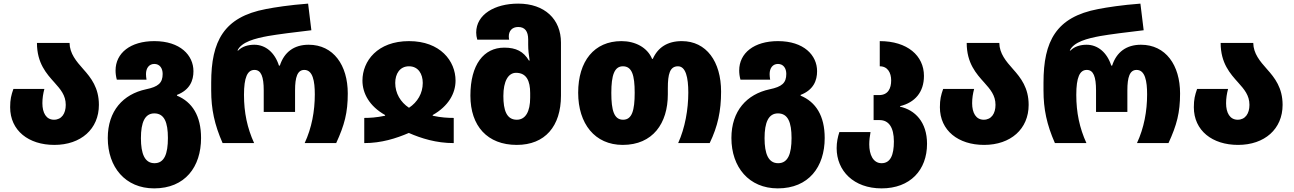

<svg xmlns="http://www.w3.org/2000/svg" viewBox="-20 -790 7142 1060"><path d="M280 10C427 10 526 -78 526 -211C526 -305 483 -360 440 -408C401 -452 365 -494 364 -553H184C184 -441 237 -383 281 -334C314 -297 343 -264 343 -211C343 -163 320 -129 278 -129C235 -129 214 -167 214 -220C214 -247 218 -273 225 -299H54C42 -265 36 -241 36 -198C36 -69 138 10 280 10Z M831 250C1002 250 1090 131 1090 -28C1090 -151 1041 -227 957 -262V-266C1029 -294 1048 -346 1048 -397C1048 -485 975 -563 832 -563C700 -563 618 -497 618 -401C618 -385 620 -368 625 -350H789C787 -361 786 -372 786 -381C786 -414 803 -437 832 -437C862 -437 878 -413 878 -382C878 -332 854 -311 786 -297C660 -270 575 -178 575 -28C575 133 672 250 831 250ZM833 111C779 111 758 59 758 -27C758 -115 780 -164 832 -164C887 -164 907 -115 907 -28C907 60 887 111 833 111Z M1209 0H1383C1345 -83 1327 -169 1327 -266C1327 -363 1346 -404 1385 -404C1422 -404 1436 -366 1436 -291V-172H1609V-291C1609 -364 1622 -404 1660 -404C1707 -404 1718 -342 1718 -269C1718 -176 1701 -84 1662 0H1836C1882 -100 1900 -168 1900 -274C1900 -430 1821 -543 1684 -543C1603 -543 1549 -502 1525 -428H1520C1497 -500 1446 -543 1384 -543C1351 -543 1317 -534 1295 -511H1291C1313 -559 1389 -578 1459 -591C1510 -600 1612 -613 1699 -623L1681 -770C1577 -762 1500 -750 1448 -740C1215 -696 1146 -562 1146 -334V-290C1146 -188 1164 -102 1209 0Z M1991 0C2086 0 2167 -26 2237 -56C2306 -26 2388 0 2485 0V-139C2453 -139 2415 -141 2369 -151V-155C2456 -204 2495 -275 2495 -345C2495 -453 2411 -563 2238 -563C2064 -563 1981 -453 1981 -345C1981 -275 2019 -204 2106 -155V-151C2057 -141 2022 -139 1991 -139ZM2238 -195C2191 -226 2162 -275 2162 -332C2162 -382 2187 -424 2238 -424C2289 -424 2314 -382 2314 -332C2314 -275 2285 -226 2238 -195Z M2833 10C2989 10 3077 -93 3077 -262V-555C3077 -684 2987 -770 2841 -770C2711 -770 2609 -710 2609 -610C2609 -598 2611 -584 2615 -571H2791C2790 -576 2789 -582 2789 -589C2789 -618 2806 -641 2841 -641C2878 -641 2896 -617 2896 -572V-544C2896 -513 2899 -490 2904 -456H2900C2870 -506 2829 -527 2764 -527C2651 -527 2577 -434 2577 -262C2577 -94 2671 10 2833 10ZM2833 -129C2776 -129 2759 -183 2759 -260C2759 -342 2786 -388 2829 -388C2887 -388 2907 -343 2907 -276V-251C2907 -173 2881 -129 2833 -129Z M3418 10C3584 10 3667 -109 3667 -269V-303C3667 -381 3678 -424 3723 -424C3766 -424 3780 -362 3780 -279C3780 -186 3762 -84 3724 0H3898C3943 -93 3961 -178 3961 -284C3961 -450 3880 -563 3744 -563C3665 -563 3612 -528 3584 -465H3580C3554 -528 3487 -563 3411 -563C3260 -563 3172 -452 3172 -278C3172 -107 3264 10 3418 10ZM3420 -129C3370 -129 3355 -181 3355 -277C3355 -375 3372 -424 3419 -424C3469 -424 3484 -375 3484 -278C3484 -180 3469 -129 3420 -129Z M4274 250C4445 250 4533 131 4533 -28C4533 -151 4484 -227 4400 -262V-266C4472 -294 4491 -346 4491 -397C4491 -485 4418 -563 4275 -563C4143 -563 4061 -497 4061 -401C4061 -385 4063 -368 4068 -350H4232C4230 -361 4229 -372 4229 -381C4229 -414 4246 -437 4275 -437C4305 -437 4321 -413 4321 -382C4321 -332 4297 -311 4229 -297C4103 -270 4018 -178 4018 -28C4018 133 4115 250 4274 250ZM4276 111C4222 111 4201 59 4201 -27C4201 -115 4223 -164 4275 -164C4330 -164 4350 -115 4350 -28C4350 60 4330 111 4276 111Z M4847 250C5005 250 5098 149 5098 4C5098 -117 5031 -183 4949 -201V-204C5031 -224 5081 -281 5081 -371C5081 -483 4989 -563 4837 -563V-424C4881 -424 4900 -388 4900 -346C4900 -302 4883 -265 4833 -265H4803V-127H4836C4886 -127 4915 -88 4915 -9C4915 66 4896 111 4847 111C4800 111 4779 63 4779 7C4779 -15 4782 -39 4786 -61H4614C4605 -33 4599 -5 4599 28C4599 153 4693 250 4847 250Z M5413 10C5560 10 5659 -78 5659 -211C5659 -305 5616 -360 5573 -408C5534 -452 5498 -494 5497 -553H5317C5317 -441 5370 -383 5414 -334C5447 -297 5476 -264 5476 -211C5476 -163 5453 -129 5411 -129C5368 -129 5347 -167 5347 -220C5347 -247 5351 -273 5358 -299H5187C5175 -265 5169 -241 5169 -198C5169 -69 5271 10 5413 10Z M5804 0H5978C5940 -83 5922 -169 5922 -266C5922 -363 5941 -404 5980 -404C6017 -404 6031 -366 6031 -291V-172H6204V-291C6204 -364 6217 -404 6255 -404C6302 -404 6313 -342 6313 -269C6313 -176 6296 -84 6257 0H6431C6477 -100 6495 -168 6495 -274C6495 -430 6416 -543 6279 -543C6198 -543 6144 -502 6120 -428H6115C6092 -500 6041 -543 5979 -543C5946 -543 5912 -534 5890 -511H5886C5908 -559 5984 -578 6054 -591C6105 -600 6207 -613 6294 -623L6276 -770C6172 -762 6095 -750 6043 -740C5810 -696 5741 -562 5741 -334V-290C5741 -188 5759 -102 5804 0Z M6815 10C6962 10 7061 -78 7061 -211C7061 -305 7018 -360 6975 -408C6936 -452 6900 -494 6899 -553H6719C6719 -441 6772 -383 6816 -334C6849 -297 6878 -264 6878 -211C6878 -163 6855 -129 6813 -129C6770 -129 6749 -167 6749 -220C6749 -247 6753 -273 6760 -299H6589C6577 -265 6571 -241 6571 -198C6571 -69 6673 10 6815 10Z"/></svg>

Font: Noto Sans Georgian SemiCondensed Black
Style: Regular
Weight: 900
Width: 4
Designer: Monotype Design Team, Akaki Razmadze
Foundry: Google LLC
Version: Version 2.005